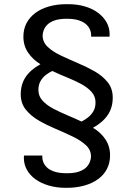

<svg xmlns="http://www.w3.org/2000/svg" viewBox="-20 -716 640 921"><path d="M296.2 185Q250.8 185 213.4 173.9Q176 162.8 149.5 143.4Q123 124 108.8 98Q94.5 72 94.5 41.8Q94.5 39.5 94.5 36.8Q94.5 34 95.5 30H183V40Q183 49 187.8 61.8Q192.5 74.5 204.9 86.8Q217.2 99 240.4 107Q263.5 115 301 115Q336.8 115 359.5 106.9Q382.2 98.8 394.4 86.1Q406.5 73.5 411.5 59.5Q416.5 45.5 416.5 34.8Q416.5 3 392.2 -19.5Q368 -42 329.6 -60.6Q291.2 -79.2 248 -97.4Q204.8 -115.5 166.4 -137.6Q128 -159.8 103.8 -190.1Q79.5 -220.5 79.5 -263.5Q79.5 -311.2 102.9 -346.4Q126.2 -381.5 174 -408Q138.2 -429.5 115.2 -463Q92.2 -496.5 92.2 -540Q92.2 -576.2 107.1 -604.8Q122 -633.2 149.5 -653.8Q177 -674.2 215.1 -685.1Q253.2 -696 299.8 -696H305.8Q351.2 -696 388.1 -684.9Q425 -673.8 451.1 -654Q477.2 -634.2 491.5 -608.4Q505.8 -582.5 505.8 -552.8Q505.8 -550.5 505.8 -546.4Q505.8 -542.2 505.5 -540.2H417.2V-550.2Q417.2 -559.2 412.5 -572Q407.8 -584.8 395.8 -597Q383.8 -609.2 360.6 -617.6Q337.5 -626 300 -626Q264.5 -626 241.6 -617.9Q218.8 -609.8 206.6 -597.1Q194.5 -584.5 189.5 -570.6Q184.5 -556.8 184.5 -545.8Q184.5 -514 208.8 -491.1Q233 -468.2 271.4 -450Q309.8 -431.8 352.6 -413.6Q395.5 -395.5 433.9 -373.8Q472.2 -352 496.5 -321.6Q520.8 -291.2 520.8 -247.5Q520.8 -200.2 497.2 -164.9Q473.8 -129.5 426 -103Q462.8 -81.5 485.4 -48Q508 -14.5 508 29Q508 65.2 493.1 94.1Q478.2 123 450.8 143.1Q423.2 163.2 384.8 174.1Q346.2 185 299.8 185ZM371 -133Q385.8 -140.2 401.2 -152Q416.8 -163.8 427.5 -181.6Q438.2 -199.5 438.2 -225Q438.2 -254.8 418.1 -276.4Q398 -298 366.1 -314.8Q334.2 -331.5 298.2 -346Q262.2 -360.5 231.2 -375.5Q216.5 -369 201 -357.4Q185.5 -345.8 174.9 -327.9Q164.2 -310 164.2 -284.5Q164.2 -254.8 184.2 -233Q204.2 -211.2 236.1 -194.5Q268 -177.8 303.6 -162.9Q339.2 -148 371 -133Z"/></svg>

Font: Chivo Mono Medium
Style: Regular
Weight: 500
Monospace: yes
Designer: Hector Gatti
Foundry: Omnibus-Type
Version: Version 1.008